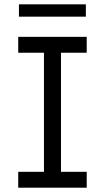

<svg xmlns="http://www.w3.org/2000/svg" viewBox="-20 -871 487 891"><path d="M64.6 0V-73.7H184V-626.3H64.6V-700H382.4V-626.3H263V-73.7H382.4V0ZM67.9 -793.7V-850.9H378.4V-793.7Z"/></svg>

Font: Lexend Medium
Style: Regular
Weight: 500
Designer: Bonnie Shaver-Troup, Thomas Jockin
Foundry: Lexend
Version: Version 1.005